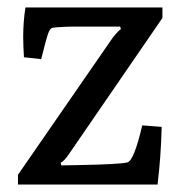

<svg xmlns="http://www.w3.org/2000/svg" viewBox="-20 -493 483 513"><path d="M28 0V-26L281 -392Q297 -412 303 -415L301 -422H187Q148 -422 121 -419Q114 -418 109 -404.5Q104 -391 90 -335L44 -340Q42 -372 42 -394Q42 -436 48 -473H414V-445L164 -81Q151 -62 142 -58L144 -51L193 -52Q300 -54 320 -59Q338 -63 360 -158L412 -154Q410 -74 401 0Z"/></svg>

Font: Poly
Style: Regular
Weight: 400
Designer: Jos Nicols Silva Schwarzenberg
Foundry: Jose Nicolas Silva Schwarzenberg
Version: Version 1.001